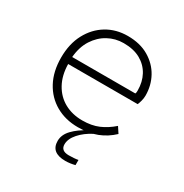

<svg xmlns="http://www.w3.org/2000/svg" viewBox="-154 -603 868 904"><g transform="rotate(30 280.0 -151.5)"><path d="M295 10Q227 10 174.5 -20Q122 -50 92.5 -105Q63 -160 63 -235Q63 -310 92.5 -365Q122 -420 172 -450Q222 -480 285 -480Q352 -480 399.5 -452Q447 -424 472 -378.5Q497 -333 497 -278Q497 -264 493 -249Q489 -234 485 -225H107Q108 -164 132.5 -119.5Q157 -75 199.5 -51.5Q242 -28 297 -28Q347 -28 384.5 -44Q422 -60 456 -90L477 -58Q441 -24 397 -7Q353 10 295 10ZM107 -263H450Q452 -266 452.5 -271Q453 -276 453 -280Q453 -327 433.5 -363Q414 -399 377 -420Q340 -441 285 -441Q240 -441 201.5 -420Q163 -399 137.5 -359.5Q112 -320 107 -263ZM323 177Q284 177 264.5 161Q245 145 245 113Q245 79 273 50Q301 21 342 0H375Q334 21 307.5 51Q281 81 281 111Q281 146 324 146Q337 146 351 145Q365 144 375 142V170Q364 173 350 175Q336 177 323 177Z"/></g></svg>

Font: Gantari ExtraLight
Style: Regular
Weight: 250
Designer: Anugrah Pasau
Foundry: Lafontype
Version: Version 1.000